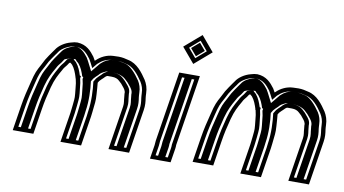

<svg xmlns="http://www.w3.org/2000/svg" viewBox="-76 -910 2021 1128"><g transform="rotate(10 935.0 -345.5)"><path d="M496.3 -229C497.7 -242.3 497.7 -259 496.2 -279C493.7 -306.3 494.1 -322 491 -347L497.7 -358C502.5 -363.8 515.3 -375.8 519 -379C524.1 -384 530.6 -391.8 537.6 -395C538.9 -395 540.3 -395.3 541.7 -396H566.7C587.7 -396 601.9 -390.2 612.2 -380C625.3 -368.9 631.5 -362.4 640.4 -350C647.7 -341.4 659.7 -326.7 657.3 -311C657.7 -305.7 658.4 -299.3 659.2 -292C660.1 -271.4 665.7 -257 662.2 -235L620.9 26H743.9L785.2 -235C789.9 -264.7 787.4 -285.7 783.9 -309L782.8 -321C782.4 -326.3 782.1 -331 782.1 -335C781.8 -365.1 772.1 -391.6 759.3 -412C733.4 -450.3 699.1 -499.3 643.8 -510C627.8 -514.5 607.8 -519 586.2 -519C578.2 -519 567.5 -518.7 554 -518C515 -516.8 479.4 -497.7 457.4 -476C455.2 -474.7 453.2 -473 451.6 -471C447.5 -479 443.4 -486.3 439.1 -493C415.8 -524 388.2 -556.2 333.5 -559C322.2 -559 309.2 -556.7 294.4 -552C260.1 -543 226 -521.2 209.2 -494C206.5 -489.3 202.7 -484 197.7 -478C186.4 -460.8 174.5 -446 163.6 -427L146.4 -394C124.7 -354.5 117.6 -339.9 104 -284C89.8 -228.1 80.1 -189.7 71.4 -135L47.8 14H170.8L194.4 -135C202.4 -185.8 210.3 -219.2 224.1 -272C237.9 -322.8 251.5 -347 272.8 -384C278.5 -396.8 287.6 -406.4 296 -417L306.6 -433C308 -433.7 309.4 -434 310.7 -434C311.5 -434.7 312.2 -435 312.9 -435C316.2 -431.1 321.7 -428.1 324.3 -425C340.2 -406.1 350.2 -379.1 357.9 -353L356.6 -351L359.4 -350C359.3 -349.3 359.5 -348.3 360 -347C364 -331.3 367.3 -312 368.4 -293C369.5 -279.3 375.1 -240.5 372.5 -224L369.4 -192C368.7 -183.3 367.8 -175.7 366.8 -169C366.2 -161 365.2 -152.7 363.8 -144L335.8 33H458.8L486.8 -144C488.3 -153.3 489.4 -162.3 490.1 -171C493 -189.7 493.4 -211 496.3 -229ZM465.1 -171 464.9 -170C464.3 -161.7 463.2 -153.1 461.8 -144L437.7 8H364.7L388.8 -144C390.2 -152.6 391.4 -163.7 391.9 -170C393.3 -179.1 393.9 -185.2 394.6 -193.7L397.6 -224.9C401.1 -249.9 394.6 -286.3 393.7 -298.5C392.6 -317.8 389 -338.7 385.1 -354.4L387.3 -368L380.1 -370.5C372.1 -396.3 362.3 -421.8 344.8 -442.7C338.5 -450.2 333.8 -452.2 333.4 -452.7L327.2 -460H316.9C305.9 -457.4 299 -455.4 290.9 -451.6L276.2 -429.4C268.5 -419.7 258.8 -409.5 250.5 -392.3C229.1 -355 214.1 -327.5 199.7 -274.7C185.7 -221.4 177.6 -186.7 169.4 -135L149.7 -11H76.7L96.4 -135C104.9 -188.6 114.2 -225.4 128.5 -281.8C142.1 -337.5 146.4 -345.2 168.4 -385.2L185.5 -418C195 -434.4 205.9 -448.2 217.4 -465.4C224 -473.7 226.8 -477.8 230.6 -484C245.5 -507.6 290.8 -533.6 329 -534C373.1 -531.4 395.4 -506.1 417.5 -476.8C421.3 -470.8 424.9 -464.4 428.6 -457.1L444.5 -425.9L469.2 -456L471.1 -457.1C489.2 -474.9 517.2 -492 551.1 -493C564.8 -493.7 574.8 -494 582.2 -494C600.8 -494 619.2 -489.9 634.3 -485.6C679.3 -476.9 711.2 -434.9 737.3 -396.3C748.7 -377.8 756.5 -355.8 756.7 -330.9C756.8 -326 757.1 -320.8 757.6 -314.9L758.8 -302.3C762.2 -279.2 764.4 -261.5 760.2 -235L722.8 1H649.8L687.2 -235C691.7 -263.5 685.2 -281.1 684.5 -296.9C684.3 -302.9 683 -311.5 682.7 -314.6C685.1 -342.6 667 -360.5 661.4 -367.1C651.9 -380.2 642.9 -389.2 630.9 -399.5C616.1 -413.8 596 -421 570.7 -421H539.8L537.6 -420H535.6L529.9 -417.4C514.4 -410.2 506.3 -399 503.2 -395.9C496 -389.4 485.5 -379.6 477.7 -370.2L464.7 -349C471 -299.7 474.8 -232.6 465.1 -171ZM450 -170.4 450.1 -171C460 -233.6 456.6 -297.9 450.2 -348.3L461.2 -366.3C468.6 -375.3 478.9 -384.8 486.2 -391.4C489.1 -394.3 495 -404.9 515.7 -414.5L527.5 -420H529.5L531.6 -421H570.7C604.4 -421 630.8 -410.2 646.1 -395.4C658 -385.3 667.8 -375.3 677 -362.6C683.9 -354.4 700 -336.6 697.5 -313.2C698 -308.2 698.5 -303.4 699.4 -295.7C700.2 -276.8 706.4 -261.5 702.2 -235L664.8 1H707.8L745.2 -235C749.6 -262.9 747.4 -280.6 743.8 -304.7L742.7 -317.1C742.2 -322.8 741.9 -327.8 741.9 -332.4C741.6 -359.2 733.1 -382.5 721.8 -400.7C695.2 -440.1 660.2 -479.9 628.5 -486.1C613.3 -489 596.8 -494 582.2 -494C575.6 -494 566.9 -493.8 552.7 -493C531.1 -492.4 506.3 -479.5 487.8 -461.3L486 -460.2L441.3 -406L413.2 -461.4C409.4 -468.8 406.2 -474.5 401.9 -481.2C378.4 -512.4 356.4 -531.8 328.3 -534C325.6 -533.8 319 -532.9 309.8 -529.9C287.1 -522.8 261.1 -510.1 246.8 -487.4C243.4 -481.8 239.7 -476.5 234 -469.5C222.7 -452.4 211.3 -438.1 201.6 -421.1L184.4 -388.3C162.5 -348.4 157.3 -338.6 143.7 -282.6C129.4 -226.4 119.9 -189 111.4 -135L91.7 -11H134.7L154.4 -135C162.5 -186.4 170.6 -220.6 184.4 -273.7C198.6 -325.7 213.3 -352.4 234.6 -389.4C241.9 -404.9 252.2 -416.1 259.7 -425.4L274.4 -447.7L284.7 -452.5C288.6 -454.3 310 -458.3 316.9 -460H339L348.8 -448.3C349.3 -447.9 354 -445.8 360.3 -438.3C377.9 -417.3 387.3 -392.6 395.2 -367.3L401.8 -365L399.8 -352.6C404 -336.4 407.5 -316 408.6 -296.5C409.5 -283.8 415.7 -246.4 412.6 -224.5L409.5 -193.1C408.8 -184.5 408.1 -177.7 406.9 -169.7C406.2 -161.4 405.2 -152.8 403.8 -144L379.7 8H422.7L446.8 -144C448.3 -153.2 449.3 -162 450 -170.4Z M884 -44 870.8 39H993.8L1007 -44C1008.2 -52 1008.8 -59.7 1008.6 -67L1075.5 -489H952.5L886.2 -71C884.8 -62.1 885.2 -51.6 884 -44ZM948.8 -643 1024.6 -553 1125.4 -640 1049.6 -730ZM982 -44 972.8 14H899.8L909 -44C910.8 -55.4 910.4 -65.4 911.2 -71L973.5 -464H1046.5L983.3 -64.7C983.4 -58.3 983.2 -51.5 982 -44ZM984.2 -643 1044 -694.6 1090 -640 1030.2 -588.4ZM968.4 -65.6 1031.5 -464H988.5L926.2 -71C925.2 -64.2 925.6 -54 924 -44L914.8 14H957.8L967 -44C968.2 -51.7 968.5 -58.9 968.4 -65.6ZM996 -643 1032.1 -600.2 1078.2 -640 1042.1 -682.8Z M1569.3 -229C1570.7 -242.3 1570.7 -259 1569.2 -279C1566.7 -306.3 1567.1 -322 1564 -347L1570.7 -358C1575.5 -363.8 1588.3 -375.8 1592 -379C1597.1 -384 1603.6 -391.8 1610.6 -395C1611.9 -395 1613.3 -395.3 1614.7 -396H1639.7C1660.7 -396 1674.9 -390.2 1685.2 -380C1698.3 -368.9 1704.5 -362.4 1713.4 -350C1720.7 -341.4 1732.7 -326.7 1730.3 -311C1730.7 -305.7 1731.4 -299.3 1732.2 -292C1733.1 -271.4 1738.7 -257 1735.2 -235L1693.9 26H1816.9L1858.2 -235C1862.9 -264.7 1860.4 -285.7 1856.9 -309L1855.8 -321C1855.4 -326.3 1855.1 -331 1855.1 -335C1854.8 -365.1 1845.1 -391.6 1832.3 -412C1806.4 -450.3 1772.1 -499.3 1716.8 -510C1700.8 -514.5 1680.8 -519 1659.2 -519C1651.2 -519 1640.5 -518.7 1627 -518C1588 -516.8 1552.4 -497.7 1530.4 -476C1528.2 -474.7 1526.2 -473 1524.6 -471C1520.5 -479 1516.4 -486.3 1512.1 -493C1488.8 -524 1461.2 -556.2 1406.5 -559C1395.2 -559 1382.2 -556.7 1367.4 -552C1333.1 -543 1299 -521.2 1282.2 -494C1279.5 -489.3 1275.7 -484 1270.7 -478C1259.4 -460.8 1247.5 -446 1236.6 -427L1219.4 -394C1197.7 -354.5 1190.6 -339.9 1177 -284C1162.8 -228.1 1153.1 -189.7 1144.4 -135L1120.8 14H1243.8L1267.4 -135C1275.4 -185.8 1283.3 -219.2 1297.1 -272C1310.9 -322.8 1324.5 -347 1345.8 -384C1351.5 -396.8 1360.6 -406.4 1369 -417L1379.6 -433C1381 -433.7 1382.4 -434 1383.7 -434C1384.5 -434.7 1385.2 -435 1385.9 -435C1389.2 -431.1 1394.7 -428.1 1397.3 -425C1413.2 -406.1 1423.2 -379.1 1430.9 -353L1429.6 -351L1432.4 -350C1432.3 -349.3 1432.5 -348.3 1433 -347C1437 -331.3 1440.3 -312 1441.4 -293C1442.5 -279.3 1448.1 -240.5 1445.5 -224L1442.4 -192C1441.7 -183.3 1440.8 -175.7 1439.8 -169C1439.2 -161 1438.2 -152.7 1436.8 -144L1408.8 33H1531.8L1559.8 -144C1561.3 -153.3 1562.4 -162.3 1563.1 -171C1566 -189.7 1566.4 -211 1569.3 -229ZM1538.1 -171 1537.9 -170C1537.3 -161.7 1536.2 -153.1 1534.8 -144L1510.7 8H1437.7L1461.8 -144C1463.2 -152.6 1464.4 -163.7 1464.9 -170C1466.3 -179.1 1466.9 -185.2 1467.6 -193.7L1470.6 -224.9C1474.1 -249.9 1467.6 -286.3 1466.7 -298.5C1465.6 -317.8 1462 -338.7 1458.1 -354.4L1460.3 -368L1453.1 -370.5C1445.1 -396.3 1435.3 -421.8 1417.8 -442.7C1411.5 -450.2 1406.8 -452.2 1406.4 -452.7L1400.2 -460H1389.9C1378.9 -457.4 1372 -455.4 1363.9 -451.6L1349.2 -429.4C1341.5 -419.7 1331.8 -409.5 1323.5 -392.3C1302.1 -355 1287.1 -327.5 1272.7 -274.7C1258.7 -221.4 1250.6 -186.7 1242.4 -135L1222.7 -11H1149.7L1169.4 -135C1177.9 -188.6 1187.2 -225.4 1201.5 -281.8C1215.1 -337.5 1219.4 -345.2 1241.4 -385.2L1258.5 -418C1268 -434.4 1278.9 -448.2 1290.4 -465.4C1297 -473.7 1299.8 -477.8 1303.6 -484C1318.5 -507.6 1363.8 -533.6 1402 -534C1446.1 -531.4 1468.4 -506.1 1490.5 -476.8C1494.3 -470.8 1497.9 -464.4 1501.6 -457.1L1517.5 -425.9L1542.2 -456L1544.1 -457.1C1562.2 -474.9 1590.2 -492 1624.1 -493C1637.8 -493.7 1647.8 -494 1655.2 -494C1673.8 -494 1692.2 -489.9 1707.3 -485.6C1752.3 -476.9 1784.2 -434.9 1810.3 -396.3C1821.7 -377.8 1829.5 -355.8 1829.7 -330.9C1829.8 -326 1830.1 -320.8 1830.6 -314.9L1831.8 -302.3C1835.2 -279.2 1837.4 -261.5 1833.2 -235L1795.8 1H1722.8L1760.2 -235C1764.7 -263.5 1758.2 -281.1 1757.5 -296.9C1757.3 -302.9 1756 -311.5 1755.7 -314.6C1758.1 -342.6 1740 -360.5 1734.4 -367.1C1724.9 -380.2 1715.9 -389.2 1703.9 -399.5C1689.1 -413.8 1669 -421 1643.7 -421H1612.8L1610.6 -420H1608.6L1602.9 -417.4C1587.4 -410.2 1579.3 -399 1576.2 -395.9C1569 -389.4 1558.5 -379.6 1550.7 -370.2L1537.7 -349C1544 -299.7 1547.8 -232.6 1538.1 -171ZM1523 -170.4 1523.1 -171C1533 -233.6 1529.6 -297.9 1523.2 -348.3L1534.2 -366.3C1541.6 -375.3 1551.9 -384.8 1559.2 -391.4C1562.1 -394.3 1568 -404.9 1588.7 -414.5L1600.5 -420H1602.5L1604.6 -421H1643.7C1677.4 -421 1703.8 -410.2 1719.1 -395.4C1731 -385.3 1740.8 -375.3 1750 -362.6C1756.9 -354.4 1773 -336.6 1770.5 -313.2C1771 -308.2 1771.5 -303.4 1772.4 -295.7C1773.2 -276.8 1779.4 -261.5 1775.2 -235L1737.8 1H1780.8L1818.2 -235C1822.6 -262.9 1820.4 -280.6 1816.8 -304.7L1815.7 -317.1C1815.2 -322.8 1814.9 -327.8 1814.9 -332.4C1814.6 -359.2 1806.1 -382.5 1794.8 -400.7C1768.2 -440.1 1733.2 -479.9 1701.5 -486.1C1686.3 -489 1669.8 -494 1655.2 -494C1648.6 -494 1639.9 -493.8 1625.7 -493C1604.1 -492.4 1579.3 -479.5 1560.8 -461.3L1559 -460.2L1514.3 -406L1486.2 -461.4C1482.4 -468.8 1479.2 -474.5 1474.9 -481.2C1451.4 -512.4 1429.4 -531.8 1401.3 -534C1398.6 -533.8 1392 -532.9 1382.8 -529.9C1360.1 -522.8 1334.1 -510.1 1319.8 -487.4C1316.4 -481.8 1312.7 -476.5 1307 -469.5C1295.7 -452.4 1284.3 -438.1 1274.6 -421.1L1257.4 -388.3C1235.5 -348.4 1230.3 -338.6 1216.7 -282.6C1202.4 -226.4 1192.9 -189 1184.4 -135L1164.7 -11H1207.7L1227.4 -135C1235.5 -186.4 1243.6 -220.6 1257.4 -273.7C1271.6 -325.7 1286.3 -352.4 1307.6 -389.4C1314.9 -404.9 1325.2 -416.1 1332.7 -425.4L1347.4 -447.7L1357.7 -452.5C1361.6 -454.3 1383 -458.3 1389.9 -460H1412L1421.8 -448.3C1422.3 -447.9 1427 -445.8 1433.3 -438.3C1450.9 -417.3 1460.3 -392.6 1468.2 -367.3L1474.8 -365L1472.8 -352.6C1477 -336.4 1480.5 -316 1481.6 -296.5C1482.5 -283.8 1488.7 -246.4 1485.6 -224.5L1482.5 -193.1C1481.8 -184.5 1481.1 -177.7 1479.9 -169.7C1479.2 -161.4 1478.2 -152.8 1476.8 -144L1452.7 8H1495.7L1519.8 -144C1521.3 -153.2 1522.3 -162 1523 -170.4Z"/></g></svg>

Font: Tape
Style: Regular
Weight: 500
Foundry: Cannot Into Space Fonts
Version: Version 0.97